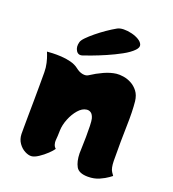

<svg xmlns="http://www.w3.org/2000/svg" viewBox="-146 -930 943 1045"><g transform="rotate(20 325.0 -407.5)"><path d="M355 -809Q369 -817 391.5 -817.5Q414 -818 438.5 -812Q463 -806 481 -795Q499 -784 504 -769.5Q509 -755 492 -737Q471 -715 432.5 -694Q394 -673 352.5 -655Q311 -637 277 -624.5Q243 -612 231 -608Q206 -599 193 -619.5Q180 -640 188 -669Q191 -681 208 -698.5Q225 -716 250 -736.5Q275 -757 302.5 -776Q330 -795 355 -809ZM585 -126Q586 -83 598 -65.5Q610 -48 610 -48Q610 -48 593 -35.5Q576 -23 547 -10Q518 3 482 3Q429 3 413 -26Q397 -55 396 -101Q396 -109 397 -136Q398 -163 398.5 -197Q399 -231 398 -260.5Q397 -290 394 -302Q388 -324 376.5 -332Q365 -340 351 -338Q326 -335 304 -309.5Q282 -284 268 -249Q254 -214 253 -182Q253 -166 252 -150.5Q251 -135 250 -123Q249 -114 252.5 -101Q256 -88 266 -80Q259 -68 238.5 -48.5Q218 -29 194.5 -13.5Q171 2 154 3Q137 4 116 -7Q95 -18 79.5 -40Q64 -62 63 -92Q63 -100 63 -129Q63 -158 63.5 -199.5Q64 -241 64.5 -286.5Q65 -332 65 -375Q65 -418 65 -450Q65 -477 59 -502.5Q53 -528 46.5 -544.5Q40 -561 40 -561Q49 -562 71.5 -563Q94 -564 122 -562.5Q150 -561 177.5 -554Q205 -547 224 -532Q244 -516 264 -512.5Q284 -509 296 -517Q331 -540 367.5 -556.5Q404 -573 437 -577Q454 -579 477.5 -575.5Q501 -572 523.5 -560Q546 -548 562.5 -526.5Q579 -505 583 -471Q589 -413 586.5 -329.5Q584 -246 585 -126Z"/></g></svg>

Font: Potta One
Style: Regular
Weight: 400
Designer: 108,108go
Foundry: Font Zone 108
Version: Version 1.000